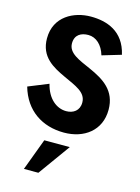

<svg xmlns="http://www.w3.org/2000/svg" viewBox="-125 -664 710 977"><g transform="rotate(15 230.0 -175.5)"><path d="M249 12.2C354.5 12.2 439 -48.8 439 -158.7C439 -259.8 369.6 -302.2 293 -336.4C230.5 -364.3 171.4 -385.3 171.4 -437.5C171.4 -483.4 204.1 -500 241.7 -500C282.7 -500 316.9 -468.8 332 -417L432.1 -446.8C405.3 -564.9 313.5 -593.8 230 -593.8C141.6 -593.8 42 -545.4 42 -429.2C42 -331.5 112.8 -294.4 180.2 -263.2C242.7 -233.9 300.3 -214.4 300.3 -159.7C300.3 -116.7 269 -96.2 231.9 -96.2C180.7 -96.2 132.3 -134.8 114.3 -209L8.3 -166C42 -47.4 134.3 12.2 249 12.2ZM100.6 243.2H176.8L297.4 75.7H163.1Z"/></g></svg>

Font: Decalotype SemiBold
Style: Regular
Weight: 600
Designer: Alfredo Marco Pradil
Foundry: Alfredo Marco Pradil
Version: Version 1.0